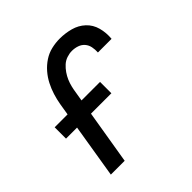

<svg xmlns="http://www.w3.org/2000/svg" viewBox="-145 -647 766 766"><g transform="rotate(-45 237.5 -264.0)"><path d="M58 0 114 -342Q118 -365 125 -387.5Q132 -410 143 -431.5Q154 -453 170 -471.5Q186 -490 206.5 -503.5Q227 -517 250.5 -522.5Q274 -528 297 -528Q328 -528 357.5 -520Q387 -512 408.5 -492Q430 -472 438 -442.5Q446 -413 443 -381H366Q367 -397 364 -412Q361 -427 351.5 -438Q342 -449 327.5 -454Q313 -459 297 -459Q283 -459 268 -454Q253 -449 241.5 -438.5Q230 -428 221 -415Q212 -402 206 -388Q200 -374 196.5 -359.5Q193 -345 191 -331L136 0ZM33 -228V-292H289V-228Z"/></g></svg>

Font: Iosevka QP
Style: Italic
Weight: 400
Italic angle: -9°
Designer: Belleve Invis
Foundry: Belleve Invis
Version: Version 20.0.0; ttfautohint (v1.8.4)